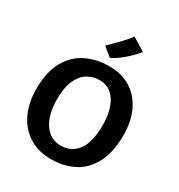

<svg xmlns="http://www.w3.org/2000/svg" viewBox="-232 -1167 1235 1328"><g transform="rotate(30 385.5 -503.5)"><path d="M383 8Q276 10 199.2 -37.8Q122.5 -85.5 82.2 -172.8Q42 -260 44 -376Q46.5 -504.5 93 -586.8Q139.5 -669 218.5 -709Q297.5 -749 397.5 -751Q500 -753 574.8 -706.8Q649.5 -660.5 689.2 -574.8Q729 -489 726.5 -372.5Q724 -244 679.5 -160.2Q635 -76.5 558.5 -35.2Q482 6 383 8ZM386 -107Q469.5 -107 518.5 -172.2Q567.5 -237.5 567.5 -377.5Q567.5 -450.5 548.2 -508.5Q529 -566.5 490.5 -600.2Q452 -634 394 -634Q342 -634 298.8 -608Q255.5 -582 229.5 -524Q203.5 -466 203.5 -370Q203.5 -296.5 223.8 -237Q244 -177.5 284.8 -142.2Q325.5 -107 386 -107ZM376 -803.5 306.5 -860Q310.5 -864 325.2 -878.5Q340 -893 360 -913Q380 -933 399.8 -954Q419.5 -975 433.5 -991.8Q447.5 -1008.5 450 -1016.5L555.5 -952Q534 -924.5 501.2 -893.2Q468.5 -862 434.5 -837Q400.5 -812 376 -803.5Z"/></g></svg>

Font: Merriweather Sans
Style: Bold
Weight: 700
Designer: Eben Sorkin
Foundry: Eben Sorkin
Version: Version 1.008; ttfautohint (v1.7.19-72a1) -l 8 -r 50 -G 200 